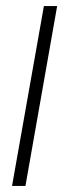

<svg xmlns="http://www.w3.org/2000/svg" viewBox="-20 -610 247 630"><path d="M19.5 0H63.5L167.5 -590H124Z"/></svg>

Font: Anybody SemiExpanded ExtraLight
Style: Italic
Weight: 250
Width: 6
Italic angle: -10°
Version: Version 1.113;gftools[0.9.25]